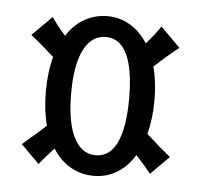

<svg xmlns="http://www.w3.org/2000/svg" viewBox="-38 -475 502 480"><g transform="rotate(5 212.5 -235.5)"><path d="M76.2 -235.4Q76.2 -259.8 78.9 -281.5Q81.5 -303.2 86.9 -321.8Q68.8 -337.9 54.4 -350.3Q40 -362.8 27.8 -372.1L77.1 -421.4Q89.8 -402.3 111.8 -377.4Q130.4 -406.2 156.7 -420.9Q183.1 -435.5 213.9 -435.5Q243.7 -435.5 269.8 -420.4Q295.9 -405.3 314.5 -376Q325.7 -388.7 334.5 -399.9Q343.3 -411.1 350.1 -421.4L399.4 -372.1Q386.7 -362.3 371.8 -349.6Q356.9 -336.9 338.4 -319.8Q348.6 -283.2 348.6 -235.4Q348.6 -211.4 345.9 -190.4Q343.3 -169.4 338.4 -150.9Q357.4 -133.8 372.3 -120.8Q387.2 -107.9 399.4 -98.1L353.5 -52.2Q346.2 -61 336.9 -72Q327.6 -83 315.4 -95.7Q296.9 -65.4 270.8 -50Q244.6 -34.7 213.9 -34.7Q182.1 -34.7 155.5 -49.8Q128.9 -64.9 110.4 -94.2Q98.6 -81.5 89.6 -71.3Q80.6 -61 73.7 -52.2L27.8 -98.1Q39.1 -107.9 53.7 -120.4Q68.4 -132.8 86.4 -149.4Q76.2 -186.5 76.2 -235.4ZM139.6 -235.4Q139.6 -162.6 159.2 -124.5Q178.7 -86.4 213.9 -86.4Q249.5 -86.4 267.3 -124.5Q285.2 -162.6 285.2 -235.4Q285.2 -308.1 267.3 -345.7Q249.5 -383.3 213.9 -383.3Q178.7 -383.3 159.2 -345.7Q139.6 -308.1 139.6 -235.4Z"/></g></svg>

Font: Smythe
Style: Regular
Weight: 400
Version: Version 1.000